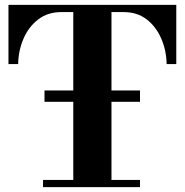

<svg xmlns="http://www.w3.org/2000/svg" viewBox="-20 -774 764 794"><path d="M164 -353V-400H559V-353ZM158 0V-30H283V-724H233Q178 -724 138.5 -694Q99 -664 77.6 -615Q56.2 -566 55 -509H15V-754H709V-509H669.1Q668 -566 646.6 -615.1Q625.2 -664.1 586.3 -694.1Q547.4 -724 491 -724H441V-30H559V0Z"/></svg>

Font: Libre Bodoni
Style: Regular
Weight: 400
Designer: Pablo Impallari, Rodrigo Fuenzalida
Foundry: Impallari Type
Version: Version 2.005;gftools[0.9.23]